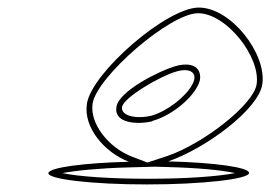

<svg xmlns="http://www.w3.org/2000/svg" viewBox="-20 -732 733 508"><path d="M108 -274C106 -258 223 -244 369 -244C515 -244 637 -258 639 -274C641 -289 549 -302 425 -305C522 -338 664 -442 674 -509C686 -590 591 -712 506 -712C421 -712 223 -540 210 -458C200 -395 256 -329 321 -304C203 -301 110 -289 108 -274ZM145 -274C182 -281 244 -287 318 -289L390 -291L423 -290C502 -288 567 -282 602 -274C556 -265 470 -259 372 -259C273 -259 187 -265 145 -274ZM225 -458C236 -529 430 -697 504 -697C579 -697 670 -581 659 -509C651 -455 517 -351 422 -319L370 -302L328 -318C267 -342 217 -405 225 -458ZM288 -449C281 -405 344 -402 383 -411V-412C430 -425 481 -465 501 -501C508 -512 511 -524 509 -535C504 -563 472 -566 441 -556C401 -544 294 -491 288 -449ZM303 -449C307 -474 403 -530 444 -542C485 -555 506 -538 488 -507C471 -476 423 -438 381 -426C339 -416 299 -426 303 -449Z"/></svg>

Font: Ampere
Style: OuLnIta
Weight: 400
Version: Version 1